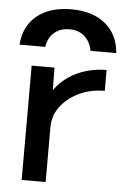

<svg xmlns="http://www.w3.org/2000/svg" viewBox="-55 -830 564 870"><g transform="rotate(5 227.0 -395.0)"><path d="M234 -790Q331 -790 389 -742.5Q447 -695 454 -610H337Q329 -652 302 -675.5Q275 -699 234 -699Q192 -699 164.5 -675.5Q137 -652 131 -610H14Q20 -695 78.5 -742.5Q137 -790 234 -790ZM77 0V-520H181L182 -420H184Q209 -455 245 -479.5Q281 -504 325 -517Q369 -530 417 -530V-435Q353 -435 300.5 -410Q248 -385 217 -343.5Q186 -302 186 -250V0Z"/></g></svg>

Font: M PLUS 1 Medium
Style: Regular
Weight: 500
Designer: Coji Morishita
Foundry: UNDERFOREST DESIGN
Version: Version 1.001